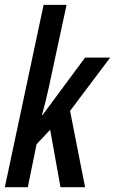

<svg xmlns="http://www.w3.org/2000/svg" viewBox="-23 -780 479 800"><path d="M-2.9 0 158.7 -759.8H254.4L179.2 -410.6Q174.3 -387.2 167.5 -359.9Q160.6 -332.5 151.9 -300.8H154.3L331.5 -540H436L269 -317.9L331.5 0H229L186 -239.3L129.4 -179.2L92.8 0Z"/></svg>

Font: Open Sans Condensed SemiBold
Style: Italic
Weight: 600
Width: 3
Italic angle: -12°
Designer: Monotype Design Team
Foundry: Monotype Imaging Inc.
Version: Version 3.000; ttfautohint (v1.8.4)